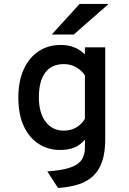

<svg xmlns="http://www.w3.org/2000/svg" viewBox="-20 -752 656 978"><path d="M275.5 205.5 221 121Q296 116 337.5 101.5Q379 87 395.8 62.2Q412.5 37.5 412.5 1V-41Q390 -13.5 359.2 -0.8Q328.5 12 286.5 12Q227 12 178.8 -18Q130.5 -48 102 -107.5Q73.5 -167 73.5 -256Q73.5 -339.5 101 -399.2Q128.5 -459 177 -491Q225.5 -523 289 -523Q320 -523 343.8 -515.8Q367.5 -508.5 384.2 -497.5Q401 -486.5 412.5 -475V-511H516V-42.5Q516 22 501.2 67.5Q486.5 113 456.8 142.2Q427 171.5 381.8 186.5Q336.5 201.5 275.5 205.5ZM305.5 -86.5Q339.5 -86.5 367 -102Q394.5 -117.5 412.5 -146.5V-368Q396.5 -393 368.2 -409.2Q340 -425.5 305.5 -425.5Q242.5 -425.5 210.2 -381.8Q178 -338 178 -256Q178 -177.5 212.2 -132Q246.5 -86.5 305.5 -86.5ZM243.5 -576 385.5 -732H533.5L355.5 -576Z"/></svg>

Font: Overpass Mono Light SemiBold
Style: Regular
Weight: 600
Monospace: yes
Version: Version 4.000